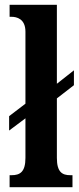

<svg xmlns="http://www.w3.org/2000/svg" viewBox="-20 -780 330 800"><path d="M20 0H282V-50H273C239 -50 217 -63 217 -122V-370L288 -425V-487L217 -431V-760H20V-710H28C49 -710 86 -702 86 -648V-348L18 -296V-236L86 -287V-122C86 -63 63 -50 28 -50H20Z"/></svg>

Font: Noto Serif Khmer ExtraCondensed
Style: Bold
Weight: 700
Width: 2
Designer: Danh Hong and the Monotype Design Team
Foundry: Monotype Imaging Inc.
Version: Version 2.004